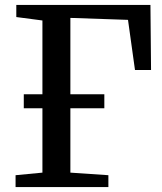

<svg xmlns="http://www.w3.org/2000/svg" viewBox="-20 -763 660 783"><path d="M43.5 0V-48.5L153 -59V-679.5L46.5 -693.5V-743H593.5L596 -477.5H530.5L502 -682L267 -690V-59L422 -48.5V0ZM77 -321.5V-378.5H405.5V-321.5Z"/></svg>

Font: Merriweather 24pt Medium
Style: Regular
Weight: 500
Designer: Eben Sorkin
Foundry: Eben Sorkin
Version: Version 2.100